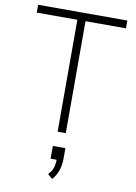

<svg xmlns="http://www.w3.org/2000/svg" viewBox="-104 -771 790 1113"><g transform="rotate(10 291.0 -215.0)"><path d="M267 0V-659H28V-705H553V-659H315V0ZM283 275 255 251Q276 231 283 207Q290 183 290 152L295 161H254V86H328V145Q328 184 317.5 216Q307 248 283 275Z"/></g></svg>

Font: Nunito Sans 7pt SemiCondensed ExtraLight
Style: Regular
Weight: 250
Width: 4
Designer: Vernon Adams
Foundry: Vernon Adams
Version: Version 3.101;gftools[0.9.27]